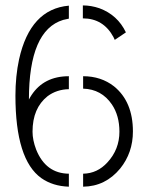

<svg xmlns="http://www.w3.org/2000/svg" viewBox="-20 -702 558 723"><path d="M239.3 1V-47.9Q152.3 -48.8 116.2 -138.7Q102.5 -174.8 102.5 -206.1Q102.5 -294.9 159.2 -339.8Q193.4 -365.2 239.3 -366.2V-415Q145.5 -415 98.6 -343.8Q92.8 -335 88.9 -327.1Q88.9 -587.9 217.8 -627Q228.5 -629.9 239.3 -631.8V-680.7Q93.8 -668 51.8 -478.5Q38.1 -415 38.1 -341.8Q38.1 -100.6 135.7 -31.2Q178.7 -1 239.3 1ZM293 1Q377 0 432.6 -67.4Q480.5 -127 480.5 -207Q480.5 -319.3 409.2 -377Q360.4 -415 293 -415V-368.2Q362.3 -366.2 401.4 -308.6Q429.7 -266.6 429.7 -206.1Q429.7 -139.6 384.8 -90.8Q346.7 -48.8 293 -47.9ZM412.1 -551.8 454.1 -580.1Q422.9 -645.5 354.5 -670.9Q323.2 -681.6 292 -681.6V-632.8Q369.1 -632.8 407.2 -562.5Q410.2 -556.6 412.1 -551.8Z"/></svg>

Font: Post No Bills Jaffna
Style: Regular
Weight: 400
Designer: Kosala Senevirathne, Siva Puranthara, Lasantha Premarathna, Tharique Azeez
Foundry: Mooniak
Version: Version 1.220 ; ttfautohint (v1.6)